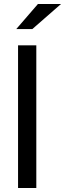

<svg xmlns="http://www.w3.org/2000/svg" viewBox="-20 -937 324 957"><path d="M169 -917H284L141 -792H61ZM70 0V-711H161V0Z"/></svg>

Font: Rosa Sans
Style: Regular
Weight: 400
Designer: Pentagram / MCKL
Foundry: Pentagram / MCKL
Version: Version 1.005;September 16, 2019;FontCreator 11.5.0.2425 64-